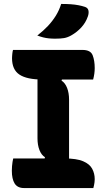

<svg xmlns="http://www.w3.org/2000/svg" viewBox="-20 -953 540 973"><path d="M330 -122H198L208 -156Q190 -167 180 -192.5Q170 -218 170 -252Q170 -293 170 -333.5Q170 -374 170 -415Q170 -456 170 -496.5Q170 -537 170 -578H302L292 -544Q310 -533 320 -507.5Q330 -482 330 -448Q330 -407 330 -366.5Q330 -326 330 -285Q330 -244 330 -203.5Q330 -163 330 -122ZM453 0H102Q85 0 73 -6Q61 -12 54 -23.5Q47 -35 43.5 -51Q40 -67 40 -88Q40 -100 41 -111Q42 -122 43.5 -132.5Q45 -143 47 -150H307Q368 -150 401 -136Q434 -122 447 -98Q460 -74 460 -45Q460 -37 459 -29.5Q458 -22 456.5 -14.5Q455 -7 453 0ZM46 -700H398Q439 -700 449.5 -673Q460 -646 460 -608Q460 -601 459.5 -594Q459 -587 458 -579.5Q457 -572 455.5 -565Q454 -558 452 -550H195Q116 -550 78.5 -575Q41 -600 41 -658Q41 -664 41.5 -670Q42 -676 42.5 -681.5Q43 -687 44 -692Q45 -697 46 -700ZM290 -933Q317 -933 338.5 -931.5Q360 -930 378 -926.5Q396 -923 411 -918Q425 -913 428 -900.5Q431 -888 426 -872Q420 -854 411.5 -840Q403 -826 392.5 -814.5Q382 -803 369 -792.5Q356 -782 340 -773Q322 -763 304.5 -760Q287 -757 259 -757Q243 -757 228 -758.5Q213 -760 199 -763.5Q185 -767 169 -773Q200 -797 223 -821.5Q246 -846 263 -873.5Q280 -901 290 -933Z"/></svg>

Font: Recursive Casual ExtraBold
Style: Regular
Weight: 800
Version: Version 1.047